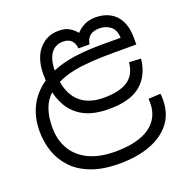

<svg xmlns="http://www.w3.org/2000/svg" viewBox="-144 -742 1045 1084"><g transform="rotate(-20 379.0 -200.5)"><path d="M393 211Q295 211 225.5 185Q156 159 112.5 113Q69 67 49 8.5Q29 -50 29 -114Q29 -197 62 -263Q95 -329 163 -375L189 -389Q228 -412 277 -426.5Q326 -441 389 -448Q452 -455 532 -455H640Q638 -502 611 -524Q584 -546 543 -546Q511 -546 489.5 -531Q468 -516 462 -480H395Q394 -508 377 -527Q360 -546 325 -546Q294 -546 272 -529.5Q250 -513 238.5 -482Q227 -451 227 -405Q227 -326 251.5 -273.5Q276 -221 322.5 -195Q369 -169 436 -169Q530 -169 580 -202Q630 -235 637 -309L708 -305Q698 -208 634.5 -153.5Q571 -99 443 -99Q351 -99 293 -129.5Q235 -160 204.5 -213Q174 -266 164 -333Q161 -352 160 -371.5Q159 -391 159 -411Q159 -472 179 -517Q199 -562 236.5 -587Q274 -612 324 -612Q366 -612 391 -595Q416 -578 429 -561Q449 -584 478.5 -598Q508 -612 545 -612Q595 -612 632 -591.5Q669 -571 689.5 -530.5Q710 -490 710 -430V-389H577Q500 -389 440.5 -385Q381 -381 335.5 -372Q290 -363 255 -348.5Q220 -334 192 -313L176 -302Q139 -270 121.5 -223Q104 -176 104 -111Q104 -35 137.5 21.5Q171 78 235.5 108.5Q300 139 393 139Q462 139 514.5 126Q567 113 601.5 88Q636 63 653.5 28Q671 -7 671 -51Q671 -56 671 -63Q671 -70 670 -77L743 -81Q744 -72 744.5 -64.5Q745 -57 745 -46Q745 39 700 96Q655 153 576 182Q497 211 393 211Z"/></g></svg>

Font: hexsinhala15
Style: Book
Weight: 400
Designer: Jelle Bosma - Monotype Design Team
Foundry: Monotype Imaging Inc.
Version: Version 2.003